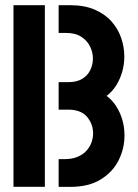

<svg xmlns="http://www.w3.org/2000/svg" viewBox="-20 -720 533 740"><path d="M206 0.2V-106.7H228.3Q257.7 -106.7 278.4 -115.3Q299.2 -123.9 312.7 -138.5Q326.1 -153 332.5 -170.8Q338.8 -188.5 338.8 -205.8Q338.8 -242 315.4 -269.7Q291.9 -297.4 243.1 -297.4H206V-403.4H243.1Q276.4 -403.4 297.2 -416.3Q317.9 -429.1 328 -450Q338.1 -470.9 338.1 -494.6Q338.1 -518.2 327.1 -540.9Q316 -563.6 293 -578.4Q270 -593.1 234.6 -593.1H206V-700H250.3Q305.7 -700 345.4 -682.7Q385.1 -665.4 410.1 -637Q435.1 -608.5 447.1 -573.4Q459.1 -538.3 459.1 -502.7Q459.1 -456.3 440.8 -415.4Q422.6 -374.4 390.9 -350.4Q412.3 -334.6 427.6 -310.9Q442.9 -287.2 451.4 -258.6Q459.8 -230 459.8 -197.7Q459.8 -147.4 437.1 -102.1Q414.4 -56.9 368.1 -28.3Q321.8 0.2 251.1 0.2ZM31.9 0V-700H152.9V0Z"/></svg>

Font: Stick No Bills ExtraLight
Style: Regular
Weight: 200
Designer: Kosala Senevirathne, Siva Puranthara, Lasantha Premarathna, Tharique Azeez
Foundry: mooniak
Version: Version 2.000